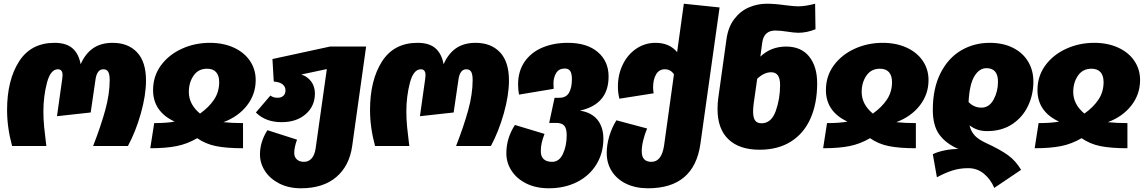

<svg xmlns="http://www.w3.org/2000/svg" viewBox="-20 -784 6149 1031"><path d="M18 -193Q18 -353 82 -453.5Q146 -554 273 -554Q336 -554 369.5 -524.5Q403 -495 413 -439Q438 -496 480 -525Q522 -554 585 -554Q668 -554 716 -503Q764 -452 764 -352Q764 -273 736.5 -175.5Q709 -78 667 0H480Q521 -105 545 -192Q569 -279 569 -354Q569 -385 561 -398.5Q553 -412 535 -412Q501 -412 493 -358L467 -180L286 -160L314 -359Q316 -375 316 -380Q316 -412 291 -412Q251 -412 232 -339Q213 -266 213 -185Q213 -145 217 -103Q221 -61 226 -24L229 0H45Q18 -99 18 -193Z M1353 -354Q1353 -278 1306.5 -218Q1260 -158 1180 -128Q1226 -123 1285 -123V12Q1196 12 1139.5 0.5Q1083 -11 1039 -42Q986 -11 928.5 0.5Q871 12 787 12L808 -123Q875 -123 918 -131Q861 -157 831.5 -199.5Q802 -242 802 -300Q802 -375 844 -432.5Q886 -490 956 -522Q1026 -554 1107 -554Q1179 -554 1235 -528.5Q1291 -503 1322 -457.5Q1353 -412 1353 -354ZM1054 -174Q1103 -209 1130 -250Q1157 -291 1157 -343Q1157 -378 1140.5 -396.5Q1124 -415 1092 -415Q1045 -415 1019.5 -378Q994 -341 994 -290Q994 -224 1054 -174Z M1946 -534 1871 1Q1856 107 1785.5 167Q1715 227 1596 227Q1530 227 1480 201.5Q1430 176 1403 134.5Q1376 93 1376 45Q1376 -22 1416 -85L1575 -34Q1560 7 1560 37Q1560 59 1574 72Q1588 85 1613 85Q1637 85 1653.5 66.5Q1670 48 1675 12L1735 -413L1598 -384Q1630 -374 1650.5 -347Q1671 -320 1671 -282Q1671 -214 1621.5 -171Q1572 -128 1492 -128Q1406 -128 1354 -180L1432 -271Q1447 -259 1470 -259Q1490 -259 1501.5 -269.5Q1513 -280 1513 -299Q1513 -319 1497 -331.5Q1481 -344 1450 -346L1443 -467L1752 -534Z M1967 -193Q1967 -353 2031 -453.5Q2095 -554 2222 -554Q2285 -554 2318.5 -524.5Q2352 -495 2362 -439Q2387 -496 2429 -525Q2471 -554 2534 -554Q2617 -554 2665 -503Q2713 -452 2713 -352Q2713 -273 2685.5 -175.5Q2658 -78 2616 0H2429Q2470 -105 2494 -192Q2518 -279 2518 -354Q2518 -385 2510 -398.5Q2502 -412 2484 -412Q2450 -412 2442 -358L2416 -180L2235 -160L2263 -359Q2265 -375 2265 -380Q2265 -412 2240 -412Q2200 -412 2181 -339Q2162 -266 2162 -185Q2162 -145 2166 -103Q2170 -61 2175 -24L2178 0H1994Q1967 -99 1967 -193Z M3220 -39Q3220 38 3182.5 99Q3145 160 3078.5 193.5Q3012 227 2927 227Q2858 227 2806.5 201.5Q2755 176 2727 133Q2699 90 2699 39Q2699 -42 2745 -113L2904 -65Q2894 -39 2889 -17.5Q2884 4 2884 29Q2884 56 2899.5 70.5Q2915 85 2945 85Q2983 85 3003 42Q3023 -1 3023 -58Q3023 -94 3010 -109Q2997 -124 2967 -124H2929L2958 -259H2984Q3020 -259 3035.5 -286Q3051 -313 3051 -358Q3051 -389 3042 -402.5Q3033 -416 3013 -416Q2981 -416 2966.5 -392Q2952 -368 2952 -336L2953 -307L2767 -276Q2762 -304 2762 -330Q2762 -402 2797 -452.5Q2832 -503 2892.5 -528.5Q2953 -554 3029 -554Q3132 -554 3190 -504.5Q3248 -455 3248 -373Q3248 -224 3094 -190Q3157 -180 3188.5 -140.5Q3220 -101 3220 -39Z M3844 -744 3741 -11Q3707 227 3460 227Q3393 227 3343 203Q3293 179 3265.5 136Q3238 93 3238 38Q3238 -7 3252 -53.5Q3266 -100 3290 -138L3455 -94Q3442 -64 3434 -31Q3426 2 3426 29Q3426 85 3478 85Q3533 85 3546 -3L3599 -385Q3581 -412 3550 -412Q3519 -412 3503 -384.5Q3487 -357 3487 -315Q3487 -298 3490 -283L3306 -254Q3298 -286 3298 -319Q3298 -383 3324 -437Q3350 -491 3396.5 -522.5Q3443 -554 3500 -554Q3575 -554 3616 -504L3652 -764Z M4368 -337Q4368 -229 4332.5 -148.5Q4297 -68 4227.5 -24Q4158 20 4059 20Q3950 20 3891.5 -36Q3833 -92 3833 -198Q3833 -230 3837 -258L3881 -573Q3890 -639 3923 -682Q3956 -725 4002 -744.5Q4048 -764 4097 -764Q4141 -764 4197 -756Q4245 -750 4265 -750Q4305 -750 4357 -764L4359 -627Q4312 -608 4267 -608Q4246 -608 4208 -614Q4170 -620 4143 -620Q4082 -620 4073 -555L4063 -480Q4120 -534 4201 -534Q4282 -534 4325 -480.5Q4368 -427 4368 -337ZM4169 -328Q4169 -396 4121 -396Q4083 -396 4046 -361L4027 -227Q4024 -203 4024 -184Q4024 -153 4034.5 -137.5Q4045 -122 4069 -122Q4122 -122 4145.5 -187.5Q4169 -253 4169 -328Z M4966 -354Q4966 -278 4919.5 -218Q4873 -158 4793 -128Q4839 -123 4898 -123V12Q4809 12 4752.5 0.5Q4696 -11 4652 -42Q4599 -11 4541.5 0.5Q4484 12 4400 12L4421 -123Q4488 -123 4531 -131Q4474 -157 4444.5 -199.5Q4415 -242 4415 -300Q4415 -375 4457 -432.5Q4499 -490 4569 -522Q4639 -554 4720 -554Q4792 -554 4848 -528.5Q4904 -503 4935 -457.5Q4966 -412 4966 -354ZM4667 -174Q4716 -209 4743 -250Q4770 -291 4770 -343Q4770 -378 4753.5 -396.5Q4737 -415 4705 -415Q4658 -415 4632.5 -378Q4607 -341 4607 -290Q4607 -224 4667 -174Z M5463 128 5319 225Q5299 178 5263 148.5Q5227 119 5179 119Q5134 119 5094.5 131.5Q5055 144 5011 168L4989 44Q5013 32 5050 24Q5087 16 5126 16Q5058 -14 5023.5 -62Q4989 -110 4989 -194Q4989 -309 5030 -390.5Q5071 -472 5140.5 -513Q5210 -554 5294 -554Q5367 -554 5420 -527Q5473 -500 5501 -453Q5529 -406 5529 -346Q5529 -275 5500 -214.5Q5471 -154 5415 -117Q5359 -80 5280 -80Q5254 -80 5231.5 -87Q5209 -94 5186 -111Q5194 -78 5214 -56.5Q5234 -35 5275 -16Q5351 19 5393 49.5Q5435 80 5463 128ZM5181 -236Q5210 -206 5250 -206Q5292 -206 5315.5 -249.5Q5339 -293 5339 -345Q5339 -418 5277 -418Q5239 -418 5212.5 -375Q5186 -332 5181 -236Z M6102 -354Q6102 -278 6055.5 -218Q6009 -158 5929 -128Q5975 -123 6034 -123V12Q5945 12 5888.5 0.5Q5832 -11 5788 -42Q5735 -11 5677.5 0.5Q5620 12 5536 12L5557 -123Q5624 -123 5667 -131Q5610 -157 5580.5 -199.5Q5551 -242 5551 -300Q5551 -375 5593 -432.5Q5635 -490 5705 -522Q5775 -554 5856 -554Q5928 -554 5984 -528.5Q6040 -503 6071 -457.5Q6102 -412 6102 -354ZM5803 -174Q5852 -209 5879 -250Q5906 -291 5906 -343Q5906 -378 5889.5 -396.5Q5873 -415 5841 -415Q5794 -415 5768.5 -378Q5743 -341 5743 -290Q5743 -224 5803 -174Z"/></svg>

Font: FiraGO Heavy
Style: Italic
Weight: 900
Italic angle: -8°
Designer: bBox Type GmbH
Foundry: bBox Type GmbH
Version: Version 1.001